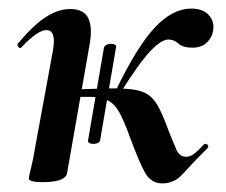

<svg xmlns="http://www.w3.org/2000/svg" viewBox="-20 -416 527 447"><path d="M358 11Q332 11 318 -13.5Q304 -38 282 -98Q269 -134 258 -154Q247 -174 231.5 -182Q216 -190 191 -190.5Q166 -191 125 -189L127 -207Q186 -209 224.5 -210Q263 -211 287 -208Q311 -205 325 -195.5Q339 -186 349.5 -166Q360 -146 372 -113Q383 -85 390.5 -68Q398 -51 413 -51Q424 -51 434.5 -60Q445 -69 455 -80Q459 -83 463 -79Q467 -75 463 -71Q426 -34 406 -11.5Q386 11 358 11ZM80 8Q61 8 54 5.5Q47 3 47 0Q47 -4 52.5 -26Q58 -48 62 -74L103 -297Q112 -346 88 -346Q78 -346 63.5 -336Q49 -326 30 -306Q27 -302 23 -306.5Q19 -311 22 -315Q58 -358 87 -376.5Q116 -395 144 -395Q176 -395 186 -372.5Q196 -350 188 -309L136 -12Q131 8 80 8ZM261 -201 249 -204Q299 -308 340.5 -352Q382 -396 425 -396Q453 -396 466.5 -380.5Q480 -365 476 -344Q474 -329 461.5 -317Q449 -305 428 -305Q406 -305 395.5 -314.5Q385 -324 372 -324Q356 -324 330.5 -297.5Q305 -271 261 -201ZM213 -89Q212 -84 204.5 -82Q197 -80 190.5 -82Q184 -84 185 -89L222 -305Q224 -311 231.5 -313Q239 -315 245.5 -313Q252 -311 250 -305Z"/></svg>

Font: Cormorant Light
Style: Italic
Weight: 300
Italic angle: -10°
Designer: Christian Thalmann (Catharsis Fonts)
Foundry: Catharsis Fonts
Version: Version 4.000